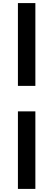

<svg xmlns="http://www.w3.org/2000/svg" viewBox="-20 -970 345 1243"><path d="M96 -950H209V-414H96ZM209 -249V253H96V-249Z"/></svg>

Font: Lopes Sans
Style: Bold
Weight: 700
Designer: Gabriel Lam, Diego Maldonado
Foundry: TypeRant, Foresti Design
Version: Version 4.000